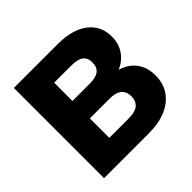

<svg xmlns="http://www.w3.org/2000/svg" viewBox="-173 -883 1061 1061"><g transform="rotate(-45 357.5 -352.5)"><path d="M68 0V-705H409Q525 -705 588.5 -656Q652 -607 652 -523Q652 -461 617.5 -418Q583 -375 526 -359V-372Q572 -363 604 -340.5Q636 -318 653.5 -283Q671 -248 671 -200Q671 -139 640.5 -94Q610 -49 553.5 -24.5Q497 0 419 0ZM246 -137H398Q418 -137 433.5 -140Q449 -143 460.5 -149Q472 -155 479.5 -164.5Q487 -174 491 -186Q495 -198 495 -213Q495 -228 491 -240.5Q487 -253 479.5 -262Q472 -271 460.5 -277Q449 -283 433.5 -286Q418 -289 398 -289H246ZM246 -425H380Q430 -425 452.5 -443Q475 -461 475 -497Q475 -534 452.5 -551Q430 -568 380 -568H246Z"/></g></svg>

Font: Nunito Sans 11pt Black
Style: Regular
Weight: 900
Version: Version 3.101;gftools[0.9.27]